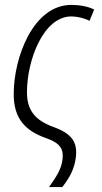

<svg xmlns="http://www.w3.org/2000/svg" viewBox="-20 -561 418 783"><path d="M180 202H234C263 165 283 129 289 83C298 19 272 -16 201 -42C119 -71 90 -115 90 -185C90 -316 157 -494 271 -494C295 -494 324 -487 345 -476L364 -522C339 -535 304 -541 271 -541C114 -541 36 -324 36 -179C35 -75 86 -26 170 3C227 23 240 49 235 89C230 130 210 159 180 202Z"/></svg>

Font: Noto Sans Condensed Light
Style: Italic
Weight: 300
Width: 3
Italic angle: -12°
Designer: Monotype Design Team
Foundry: Monotype Imaging Inc.
Version: Version 2.013